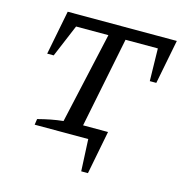

<svg xmlns="http://www.w3.org/2000/svg" viewBox="-101 -616 812 855"><g transform="rotate(15 305.0 -188.5)"><path d="M349 147 342 0H95L99 -27Q130 -35 158 -40.5Q186 -46 215 -49L309 -470H160L97 -320H67L107 -524H610L570 -320H540L537 -470H388L304 -53H419L380 147Z"/></g></svg>

Font: Piazzolla SC
Style: Italic
Weight: 400
Italic angle: -11.3°
Designer: Juan Pablo del Peral
Foundry: Huerta Tipografica
Version: Version 1.330